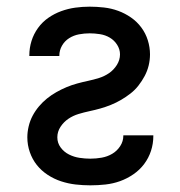

<svg xmlns="http://www.w3.org/2000/svg" viewBox="-20 -548 540 576"><path d="M251 8Q229 8 207 5.5Q185 3 163.5 -4Q142 -11 123 -23.5Q104 -36 90.5 -53Q77 -70 69.5 -91.5Q62 -113 62 -136Q62 -152 66 -169Q70 -186 78 -201Q86 -216 97 -229Q108 -242 121 -252.5Q134 -263 149 -271.5Q164 -280 179.5 -286.5Q195 -293 211.5 -297.5Q228 -302 244.5 -305.5Q261 -309 277 -314Q293 -319 307 -328.5Q321 -338 330.5 -353Q340 -368 340 -385Q340 -400 331.5 -413.5Q323 -427 309.5 -435Q296 -443 280 -445.5Q264 -448 249 -448Q233 -448 217 -445Q201 -442 187.5 -433.5Q174 -425 166 -411Q158 -397 158 -381V-380H68V-382Q68 -404 74.5 -425Q81 -446 94 -464Q107 -482 125 -494.5Q143 -507 163.5 -514.5Q184 -522 205.5 -525Q227 -528 249 -528Q270 -528 292 -525.5Q314 -523 334.5 -515.5Q355 -508 373 -495.5Q391 -483 404 -465.5Q417 -448 423.5 -427Q430 -406 430 -385Q430 -368 426 -351.5Q422 -335 414 -320Q406 -305 395.5 -291.5Q385 -278 371.5 -267.5Q358 -257 343.5 -248.5Q329 -240 313 -233.5Q297 -227 281 -222.5Q265 -218 248.5 -214.5Q232 -211 215.5 -206Q199 -201 185 -191.5Q171 -182 161.5 -167.5Q152 -153 152 -136Q152 -119 162 -105.5Q172 -92 187 -84.5Q202 -77 218.5 -74.5Q235 -72 251 -72Q268 -72 285 -75Q302 -78 316.5 -86.5Q331 -95 340.5 -109.5Q350 -124 350 -141V-142H440V-140Q440 -117 433 -95.5Q426 -74 412.5 -56Q399 -38 380 -25Q361 -12 340 -4.5Q319 3 296.5 5.5Q274 8 251 8Z"/></svg>

Font: Iosevka SS10 Medium
Style: Regular
Weight: 500
Monospace: yes
Designer: Belleve Invis
Foundry: Belleve Invis
Version: Version 28.0.6; ttfautohint (v1.8.4)